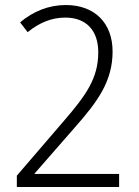

<svg xmlns="http://www.w3.org/2000/svg" viewBox="-20 -744 553 764"><path d="M454 0V-52H118V-54L277 -236C370 -341 428 -422 428 -539C428 -653 356 -724 242 -724C174 -724 112 -699 60 -655L90 -616C137 -654 185 -674 240 -674C321 -674 371 -625 371 -536C371 -433 323 -365 230 -258L47 -45V0Z"/></svg>

Font: Noto Sans Gujarati UI SemiCondensed Light
Style: Regular
Weight: 300
Width: 4
Designer: Jelle Bosma - Monotype Design Team, Universal Thirst
Foundry: Monotype Imaging Inc.
Version: Version 2.106